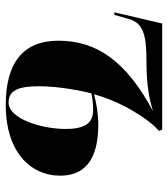

<svg xmlns="http://www.w3.org/2000/svg" viewBox="22 -598 586 670"><g transform="rotate(90 315.0 -263.0)"><path d="M347 10C507 10 593 -74 593 -180C593 -260 545 -313 414 -313C378 -313 337 -306 309 -298C334 -391 393 -487 437 -525L432 -536H62L23 -369H32L46 -419C60 -470 103 -481 190 -481C282 -481 329 -492 368 -504C198 -413 122 -311 122 -174C122 -50 200 10 347 10ZM338 0C295 0 281 -34 281 -107C281 -175 297 -257 306 -289C319 -292 340 -295 364 -295C412 -295 430 -263 430 -199C430 -114 394 0 338 0Z"/></g></svg>

Font: Noto Serif Display SemiCondensed ExtraBold
Style: Italic
Weight: 800
Width: 4
Italic angle: -12°
Designer: Monotype Design Team
Foundry: Monotype Imaging Inc.
Version: Version 2.009